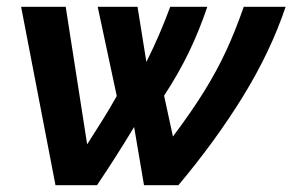

<svg xmlns="http://www.w3.org/2000/svg" viewBox="-20 -544 859 564"><path d="M42 -524H173L236 -120Q259 -156 281 -191Q303 -226 323 -262L267 -524H384L410 -362Q450 -442 480 -524H589Q565 -453 534.5 -390Q504 -327 462 -263L488 -143Q542 -215 579 -274.5Q616 -334 643.5 -393Q671 -452 696 -524H819Q775 -393 694.5 -262Q614 -131 504 0H403L374 -171Q348 -128 321 -85.5Q294 -43 265 0H143Z"/></svg>

Font: Raleway
Style: Bold Italic
Weight: 700
Italic angle: -12°
Designer: Matt McInerney, Pablo Impallari, Rodrigo Fuenzalida
Foundry: Matt McInerney, Pablo Impallari, Rodrigo Fuenzalida
Version: Version 4.101;RELEASE